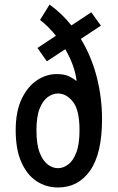

<svg xmlns="http://www.w3.org/2000/svg" viewBox="-20 -807 513 836"><path d="M232.4 9.3Q180.7 9.3 138.9 -18.3Q97.2 -45.9 72.8 -101.3Q48.3 -156.7 48.3 -239.7Q48.3 -321.3 74 -375.5Q99.6 -429.7 140.4 -457Q181.2 -484.4 226.1 -484.4Q255.4 -484.4 272.9 -477.8Q290.5 -471.2 313.5 -454.1Q306.6 -519 264.2 -592.8L184.1 -540L143.1 -598.1L223.6 -651.4Q208.5 -670.4 191.2 -687.7Q173.8 -705.1 154.3 -720.2L195.8 -787.1Q248.5 -749.5 291 -696.3L377.4 -753.4L419.4 -695.3L332 -637.7Q378.4 -561 401.4 -471.2Q424.3 -381.3 424.3 -288.1Q424.3 -139.2 372.8 -64.9Q321.3 9.3 232.4 9.3ZM232.4 -74.7Q254.9 -74.7 276.4 -90.3Q297.9 -106 312 -142.1Q326.2 -178.2 326.2 -239.7Q326.2 -328.1 297.6 -364Q269 -399.9 232.4 -399.9Q210 -399.9 188.5 -384.8Q167 -369.6 152.8 -334.7Q138.7 -299.8 138.7 -239.7Q138.7 -178.2 152.8 -142.1Q167 -106 188.5 -90.3Q210 -74.7 232.4 -74.7Z"/></svg>

Font: Voltaire
Style: Regular
Weight: 400
Designer: Yvonne Schüttler, Eben Sorkin, Emma Marichal
Foundry: Sorkin Type Co.
Version: Version 1.010; ttfautohint (v1.8.4.7-5d5b)